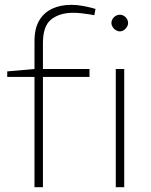

<svg xmlns="http://www.w3.org/2000/svg" viewBox="-20 -776 625 796"><path d="M123 0V-457H10V-480L123 -490V-605Q123 -658 142.5 -691Q162 -724 196.5 -740Q231 -756 276 -756Q297 -756 320 -752Q343 -748 362 -743L376 -739L371 -713L354 -716Q335 -719 317.5 -721Q300 -723 283 -723Q228 -723 193 -696Q158 -669 158 -598V-490H351V-457H158V0ZM460 0V-490H495V0ZM477 -646Q468 -646 460 -651Q452 -656 447 -664Q442 -672 442 -681Q442 -690 447 -698Q452 -706 460 -710.5Q468 -715 477 -715Q486 -715 493.5 -710.5Q501 -706 506 -698Q511 -690 511 -681Q511 -672 506 -664Q501 -656 493.5 -651Q486 -646 477 -646Z"/></svg>

Font: REM Thin
Style: Regular
Weight: 250
Designer: Octavio Pardo
Foundry: Ashler Design
Version: Version 1.005;gftools[0.9.28]